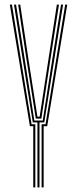

<svg xmlns="http://www.w3.org/2000/svg" viewBox="-20 -820 337 840"><path d="M143.8 0V-284.5H123.5L78.5 -564L41.2 -800H50.2L87.8 -564L130.2 -292.8H167L209.2 -564L247 -800H256L218.2 -564L173.8 -284.5H152.8V0ZM125.5 0V-268H110.8L23 -800H32.2L118.2 -276.2H134.5V0ZM162 0V-276.2H179.2L265.2 -800H274.2L186.5 -268H171V0ZM136.5 -301.2 95.2 -564 59.5 -800H68.5L104 -564L143.8 -309.5H153.5L192.5 -564L228.8 -800H238L201.2 -564L161 -301.2Z"/></svg>

Font: Big Shoulders Inline Display Thin Light
Style: Regular
Weight: 300
Version: Version 2.002